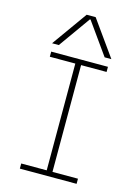

<svg xmlns="http://www.w3.org/2000/svg" viewBox="-145 -1079 839 1157"><g transform="rotate(15 275.0 -500.0)"><path d="M98 0V-32H257V-698H98V-730H452V-698H293V-32H452V0ZM90 -780 247 -1000H303L460 -780H418L277 -978H273L132 -780Z"/></g></svg>

Font: M PLUS Code Latin SemiExpanded ExtraLight
Style: Regular
Weight: 250
Width: 6
Designer: Coji Morishita
Foundry: UNDERFOREST DESIGN
Version: Version 1.002; ttfautohint (v1.8.3)